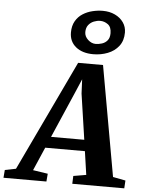

<svg xmlns="http://www.w3.org/2000/svg" viewBox="-143 -1130 884 1183"><g transform="rotate(5 299.0 -539.0)"><path d="M-76 0 -72 -48.5 -4 -62 320.5 -745.5H474.5L596 -63.5L674 -48.5L671 0H349.5L351.5 -48.5L430.5 -62L409.5 -207H164L101.5 -62.5L193.5 -48.5L189.5 0ZM194 -276.5H399.5L358 -558.5L354 -646.5L318.5 -563.5ZM408.5 -806.5Q340.5 -806.5 300.2 -839.5Q260 -872.5 260 -928Q260 -969.5 276.8 -998.5Q293.5 -1027.5 321 -1045Q348.5 -1062.5 380.8 -1070.2Q413 -1078 444.5 -1078Q486.5 -1078 519.8 -1062.2Q553 -1046.5 572.2 -1019Q591.5 -991.5 591.5 -956.5Q591.5 -906 565.5 -872.5Q539.5 -839 497.5 -822.8Q455.5 -806.5 408.5 -806.5ZM417.5 -871Q437 -871 457 -877.5Q477 -884 490.2 -900Q503.5 -916 503.5 -944.5Q503.5 -983 481.5 -999Q459.5 -1015 433.5 -1015Q414.5 -1015 394.5 -1007Q374.5 -999 361.2 -982Q348 -965 348 -938Q348 -911.5 370 -891.2Q392 -871 417.5 -871Z"/></g></svg>

Font: Merriweather 20pt ExtraBold
Style: Italic
Weight: 800
Italic angle: -7.8°
Version: Version 2.101